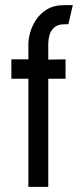

<svg xmlns="http://www.w3.org/2000/svg" viewBox="-20 -724 314 744"><path d="M90 0V-419H24V-494H90V-554Q90 -572 96.5 -596.5Q103 -621 118.5 -645.5Q134 -670 161 -687Q188 -704 229 -704H262L245 -630H227Q202 -629 189 -616.5Q176 -604 171.5 -587Q167 -570 167 -554V-493L234 -494V-419H167V0Z"/></svg>

Font: Stick No Bills ExtraLight
Style: Regular
Weight: 400
Version: Version 2.000